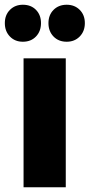

<svg xmlns="http://www.w3.org/2000/svg" viewBox="-31 -786 376 806"><path d="M0 0ZM67.9 -541H245.1V0H67.9ZM141.1 -689Q141.1 -654.8 120.1 -632.8Q99.1 -610.8 64.9 -610.8Q31.7 -610.8 10.5 -632.8Q-10.7 -654.8 -10.7 -689Q-10.7 -723.1 10.7 -744.6Q32.2 -766.1 64.9 -766.1Q99.1 -766.1 120.1 -744.6Q141.1 -723.1 141.1 -689ZM325.2 -689Q325.2 -654.8 303.7 -632.8Q282.2 -610.8 249 -610.8Q214.8 -610.8 193.6 -632.8Q172.4 -654.8 172.4 -689Q172.4 -723.1 193.8 -744.6Q215.3 -766.1 249 -766.1Q282.2 -766.1 303.7 -744.6Q325.2 -723.1 325.2 -689Z"/></svg>

Font: Argentum Sans
Style: Bold
Weight: 700
Designer: Julieta Ulanovsky (Modified by Cristiano Sobral)
Foundry: Julieta Ulanovsky
Version: Version 1.000; ttfautohint (v1.5.65-e2d9)